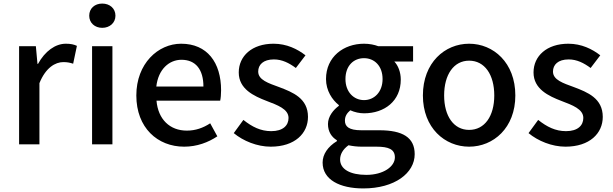

<svg xmlns="http://www.w3.org/2000/svg" viewBox="-20 -809 3433 1076"><path d="M87 0H201V-343C236 -430 290 -461 335 -461C357 -461 371 -458 390 -452L411 -552C394 -560 376 -564 349 -564C290 -564 232 -522 193 -451H190L181 -550H87Z M496 0H610V-550H496ZM553 -653C595 -653 627 -681 627 -721C627 -762 595 -789 553 -789C511 -789 480 -762 480 -721C480 -681 511 -653 553 -653Z M1012 13C1084 13 1147 -11 1198 -45L1158 -118C1118 -92 1076 -77 1027 -77C932 -77 866 -140 857 -245H1214C1217 -258 1219 -281 1219 -303C1219 -459 1141 -564 995 -564C866 -564 744 -453 744 -274C744 -93 863 13 1012 13ZM856 -324C867 -421 928 -474 997 -474C1077 -474 1120 -419 1120 -324Z M1497 13C1633 13 1706 -62 1706 -154C1706 -258 1621 -292 1544 -321C1484 -343 1427 -361 1427 -408C1427 -446 1455 -476 1515 -476C1561 -476 1600 -456 1638 -428L1692 -499C1647 -534 1587 -564 1513 -564C1392 -564 1318 -495 1318 -403C1318 -310 1402 -271 1475 -243C1535 -220 1597 -198 1597 -148C1597 -106 1566 -74 1500 -74C1441 -74 1393 -98 1344 -137L1290 -63C1343 -19 1421 13 1497 13Z M2016 247C2192 247 2304 161 2304 55C2304 -39 2236 -79 2106 -79H2005C1935 -79 1913 -100 1913 -133C1913 -159 1925 -175 1943 -191C1967 -180 1995 -174 2020 -174C2135 -174 2226 -243 2226 -363C2226 -405 2211 -442 2190 -464H2295V-550H2100C2079 -558 2051 -564 2020 -564C1906 -564 1807 -491 1807 -366C1807 -301 1842 -249 1879 -220V-216C1849 -194 1818 -157 1818 -114C1818 -69 1840 -40 1868 -23V-18C1817 13 1788 56 1788 102C1788 198 1884 247 2016 247ZM2020 -248C1963 -248 1916 -293 1916 -366C1916 -441 1962 -483 2020 -483C2078 -483 2124 -440 2124 -366C2124 -293 2077 -248 2020 -248ZM2033 171C1942 171 1886 139 1886 85C1886 57 1900 29 1933 5C1956 10 1981 13 2007 13H2090C2157 13 2193 27 2193 73C2193 124 2129 171 2033 171Z M2609 13C2745 13 2868 -92 2868 -274C2868 -458 2745 -564 2609 -564C2473 -564 2350 -458 2350 -274C2350 -92 2473 13 2609 13ZM2609 -81C2523 -81 2469 -158 2469 -274C2469 -391 2523 -469 2609 -469C2696 -469 2750 -391 2750 -274C2750 -158 2696 -81 2609 -81Z M3149 13C3285 13 3358 -62 3358 -154C3358 -258 3273 -292 3196 -321C3136 -343 3079 -361 3079 -408C3079 -446 3107 -476 3167 -476C3213 -476 3252 -456 3290 -428L3344 -499C3299 -534 3239 -564 3165 -564C3044 -564 2970 -495 2970 -403C2970 -310 3054 -271 3127 -243C3187 -220 3249 -198 3249 -148C3249 -106 3218 -74 3152 -74C3093 -74 3045 -98 2996 -137L2942 -63C2995 -19 3073 13 3149 13Z"/></svg>

Font: Source Han Sans KR Medium
Style: Regular
Weight: 500
Designer: Ryoko NISHIZUKA (kana & ideographs); Paul D. Hunt (Latin, Greek & Cyrillic); Wenlong ZHANG (bopomofo); Sandoll Communica
Foundry: Adobe Systems Incorporated
Version: Version 1.001;PS 1.001;hotconv 1.0.78;makeotf.lib2.5.61930